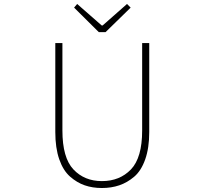

<svg xmlns="http://www.w3.org/2000/svg" viewBox="-20 -945 1040 978"><path d="M261.7 -272.5V-725.6H297.9V-280.3Q297.9 -141.6 354 -82Q410.2 -22.5 499 -22.5Q589.8 -22.5 647 -82Q704.1 -141.6 704.1 -280.3V-725.6H740.2V-272.5Q740.2 -191.4 719.7 -133.3Q699.2 -75.2 663.6 -44.9Q627.9 -14.6 587.4 -1Q546.9 12.7 499 12.7Q451.2 12.7 411.6 -1Q372.1 -14.6 336.9 -45.4Q301.8 -76.2 281.7 -133.8Q261.7 -191.4 261.7 -272.5ZM483.4 -781.2 357.4 -906.2 373 -924.8 498 -815.4H502.9L627 -924.8L645.5 -906.2L517.6 -781.2Z"/></svg>

Font: Gen Shin Gothic Monospace ExtraLight
Style: Regular
Weight: 200
Designer: [Source Han Sans]
Ryoko NISHIZUKA  (kana & ideographs); Paul D. Hunt (Latin, Greek & Cyrillic); Wenlong ZHANG  (bopomofo
Version: Version 1.002.20150607